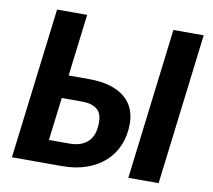

<svg xmlns="http://www.w3.org/2000/svg" viewBox="-80 -817 1007 908"><g transform="rotate(10 423.5 -363.0)"><path d="M33.5 0ZM267 -725 230.5 -427.5H327Q388.5 -427.5 432 -413.8Q475.5 -400 502.8 -376.2Q530 -352.5 542.5 -320.8Q555 -289 555 -253Q555 -196.5 535.8 -150Q516.5 -103.5 480 -70.2Q443.5 -37 391.5 -18.5Q339.5 0 274 0H33.5L122.5 -725ZM217 -317 191.5 -111H288.5Q321 -111 344.2 -119.8Q367.5 -128.5 382.2 -144.5Q397 -160.5 403.8 -183.2Q410.5 -206 410.5 -234.5Q410.5 -253 405.5 -268.2Q400.5 -283.5 389.2 -294.2Q378 -305 359.2 -311Q340.5 -317 313 -317ZM738 0H592.5L681 -725.5H826.5Z"/></g></svg>

Font: Lato Heavy
Style: Italic
Weight: 800
Italic angle: -7°
Designer: Lukasz Dziedzic
Foundry: tyPoland Lukasz Dziedzic
Version: Version 2.007; 2014-02-27